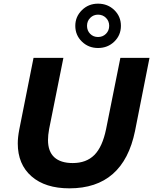

<svg xmlns="http://www.w3.org/2000/svg" viewBox="-20 -1016 836 1048"><path d="M77 -233Q77 -266 85 -308L163 -700H326L248 -311Q242 -278 242 -252Q242 -189 276.5 -157.5Q311 -126 377 -126Q451 -126 495 -170Q539 -214 559 -311L637 -700H796L717 -301Q653 12 359 12Q227 12 152 -53.5Q77 -119 77 -233ZM391 -875Q391 -925 427 -960.5Q463 -996 515 -996Q568 -996 604 -961Q640 -926 640 -875Q640 -824 604 -789Q568 -754 515 -754Q463 -754 427 -789Q391 -824 391 -875ZM576 -875Q576 -901 558.5 -918.5Q541 -936 515 -936Q490 -936 472.5 -918.5Q455 -901 455 -875Q455 -849 472 -831.5Q489 -814 515 -814Q541 -814 558.5 -831.5Q576 -849 576 -875Z"/></svg>

Font: Idrija
Style: Bold Italic
Weight: 700
Italic angle: -11.3°
Designer: Julieta Ulanovsky
Foundry: Julieta Ulanovsky
Version: Version 7.200